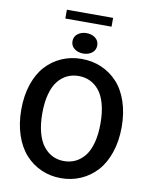

<svg xmlns="http://www.w3.org/2000/svg" viewBox="-109 -1114 944 1204"><g transform="rotate(10 363.5 -512.5)"><path d="M217.3 -979.5V-1035.6H511.7V-979.5ZM421.1 -800.3Q398.4 -782.7 365.2 -782.7Q332 -782.7 309.1 -800.3Q286.1 -817.9 286.1 -847.7Q286.1 -877.4 309.1 -895Q332 -912.6 365.2 -912.6Q398.4 -912.6 421.1 -895Q443.8 -877.4 443.8 -847.7Q443.8 -817.9 421.1 -800.3ZM44.4 -369.6Q44.4 -459.5 68.8 -531.7Q93.3 -604 136.5 -650.9Q179.7 -697.8 237.5 -722.9Q295.4 -748 363.3 -748Q431.6 -748 489.7 -722.9Q547.9 -697.8 591.3 -650.9Q634.8 -604 659.2 -531.7Q683.6 -459.5 683.6 -369.6Q683.6 -280.3 658.7 -207.5Q633.8 -134.8 590.6 -87.4Q547.4 -40 489 -14.4Q430.7 11.2 363.3 11.2Q295.9 11.2 237.8 -14.4Q179.7 -40 136.7 -87.4Q93.8 -134.8 69.1 -207.5Q44.4 -280.3 44.4 -369.6ZM363.3 -97.7Q402.8 -97.7 436 -113.5Q469.2 -129.4 494.9 -161.4Q520.5 -193.4 534.7 -246.6Q548.8 -299.8 548.8 -369.6Q548.8 -439.5 534.4 -492.4Q520 -545.4 494.4 -576.9Q468.8 -608.4 435.8 -623.8Q402.8 -639.2 363.3 -639.2Q323.7 -639.2 291 -623.8Q258.3 -608.4 232.7 -576.9Q207 -545.4 192.6 -492.4Q178.2 -439.5 178.2 -369.6Q178.2 -299.8 192.6 -246.6Q207 -193.4 232.7 -161.4Q258.3 -129.4 291.3 -113.5Q324.2 -97.7 363.3 -97.7Z"/></g></svg>

Font: Epilogue SemiBold
Style: Regular
Weight: 600
Designer: Tyler Finck
Foundry: Etcetera Type Co
Version: Version 2.112